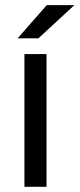

<svg xmlns="http://www.w3.org/2000/svg" viewBox="-20 -720 307 740"><path d="M74.2 -511.7H159.2V0H74.2ZM160.2 -700.2H266.6L127.9 -572.3H47.9Z"/></svg>

Font: Dinish Expanded
Style: Regular
Weight: 400
Width: 7
Designer: Charles Nix
Foundry: Playbeing
Version: Version 2.005; ttfautohint (v1.8.3)